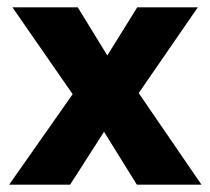

<svg xmlns="http://www.w3.org/2000/svg" viewBox="-20 -506 576 526"><path d="M355 0H532L360 -251L522 -486H356L274 -354L193 -486H14L179 -248L5 0H172L265 -145Z"/></svg>

Font: MV Cash
Style: Bold
Weight: 700
Designer: Rodrigo Fuenzalida
Foundry: fragTYPE
Version: Version 1.100;Glyphs 3.1.2 (3151)